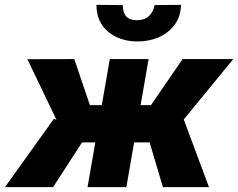

<svg xmlns="http://www.w3.org/2000/svg" viewBox="-52 -772 982 792"><path d="M225.6 -184.6 61 -527.8 254.4 -528.3 318.8 -338.4H419.9L375 -184.6ZM303.2 -210.4 167 0H-31.7L170.9 -282.7ZM561 -528.3 469.2 0H309.1L400.9 -528.3ZM910.2 -528.3 628.4 -184.6H471.2L480.5 -338.4H570.8L701.2 -528.3ZM620.1 0 554.7 -219.7 703.6 -285.6 810.1 0ZM585.9 -751 694.8 -752Q692.9 -701.7 666.7 -667.7Q640.6 -633.8 599.6 -616.9Q558.6 -600.1 511.2 -601.1Q441.9 -602.1 394.3 -640.9Q346.7 -679.7 345.7 -752L454.6 -751Q454.1 -722.7 467.5 -705.8Q481 -689 511.2 -688.5Q541.5 -688 561 -704.8Q580.6 -721.7 585.9 -751Z"/></svg>

Font: Roboto Black
Style: Italic
Weight: 900
Italic angle: -12°
Designer: Christian Robertson
Foundry: Google
Version: Version 3.0; 2020